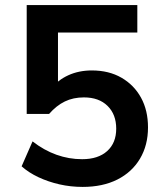

<svg xmlns="http://www.w3.org/2000/svg" viewBox="-20 -725 640 755"><path d="M305 10Q258 10 214 0Q170 -10 131.5 -28Q93 -46 65 -71L108 -169Q153 -134 202 -116.5Q251 -99 303 -99Q366 -99 401.5 -131Q437 -163 437 -219Q437 -275 403 -308.5Q369 -342 310 -342Q268 -342 235 -326Q202 -310 173 -277H85V-705H520V-597H208V-377H182Q207 -410 248.5 -429Q290 -448 341 -448Q408 -448 457.5 -419.5Q507 -391 534.5 -341Q562 -291 562 -224Q562 -154 530.5 -101Q499 -48 441.5 -19Q384 10 305 10Z"/></svg>

Font: Nunito Sans 11pt
Style: Bold
Weight: 700
Version: Version 3.101;gftools[0.9.27]